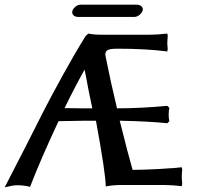

<svg xmlns="http://www.w3.org/2000/svg" viewBox="-30 -794 852 824"><path d="M332 -275.9 221.2 -273.9Q143.1 -107.4 99.1 7.8Q72.3 1 43.9 1Q25.4 1 -9.8 9.8Q-3.9 -1.5 79.1 -163.1Q129.9 -264.6 160.4 -323.7Q190.9 -382.8 240.7 -473.4Q290.5 -564 337.9 -640.1L349.1 -649.9Q371.6 -645 404.8 -645H613.8Q645 -645 688 -649.9L689.9 -640.1Q689.9 -638.2 689.5 -633.8Q689 -629.4 689 -627.9Q688 -620.1 688 -609.9Q688 -600.6 689.9 -585L688 -573.2Q597.7 -585 472.2 -585Q441.4 -585 430.7 -578.4Q419.9 -571.8 422.9 -553.2Q445.8 -438 472.2 -329.1Q574.2 -329.1 688 -339.8L696.8 -331.1Q693.8 -317.9 693.8 -300.8Q693.8 -287.1 696.8 -273.9L688 -265.1Q610.4 -273.4 483.9 -275.9Q521 -127 539.1 -64.9Q585.9 -65.4 638.7 -68.1Q691.4 -70.8 720.7 -73.2L750 -76.2L752 -64.9Q750 -49.3 750 -33.2Q750 -23.9 751 -18.1Q751 -16.6 751.5 -12Q752 -7.3 752 -4.9L750 4.9Q707 0 675.8 0H487.8Q458 0 423.8 5.9Q423.8 -46.9 381.8 -275.9ZM247.1 -330.1Q274.9 -329.1 320.8 -329.1H366.2Q345.2 -427.7 341.8 -451.2Q334 -492.2 333 -495.1Q289.6 -417.5 247.1 -330.1ZM544.9 -721.2H307.1Q293.5 -721.2 286.6 -727.3Q279.8 -733.4 279.8 -741.2Q279.8 -752 291 -762.9Q302.2 -773.9 315.9 -773.9H555.2Q568.8 -773.9 575.9 -767.8Q583 -761.7 583 -754.9Q583 -743.7 571.5 -732.4Q560.1 -721.2 544.9 -721.2Z"/></svg>

Font: Linear Smooth
Style: Bold
Weight: 700
Designer: Philipp H. Poll, Flanker
Foundry: Philipp H. Poll, reworked by Flanker
Version: Version 1.061 | FøM Fix